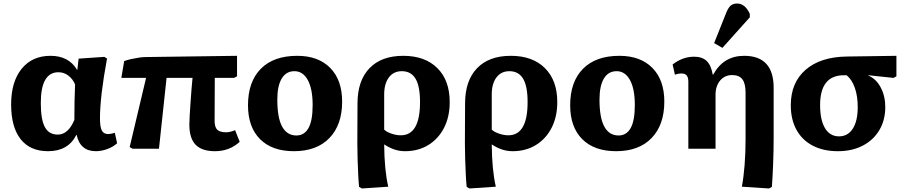

<svg xmlns="http://www.w3.org/2000/svg" viewBox="-20 -842 5135 1087"><path d="M252 14Q150 14 96.5 -54.5Q43 -123 43 -251Q43 -379 102.5 -452.5Q162 -526 266 -526Q369 -526 416 -447H418L425 -510L570 -520L586 -511Q546 -295 546 -172Q546 -123 556.5 -103Q567 -83 593 -83Q606 -83 630 -90L643 -31Q620 -10 587 2Q554 14 523 14Q434 14 414 -78H412Q366 14 252 14ZM307 -80Q366 -80 401 -163Q401 -213 402 -267.5Q403 -322 405 -364Q392 -395 367 -414Q342 -433 311 -433Q211 -433 211 -259Q211 -165 234 -122.5Q257 -80 307 -80Z M1197 14Q1123 14 1087.5 -22.5Q1052 -59 1052 -137Q1052 -157 1054 -189Q1056 -221 1058.5 -259Q1061 -297 1064 -334Q1067 -371 1070 -401H923L880 0H731L714 -9L807 -401H667L683 -496Q698 -502 720 -507Q742 -512 765 -515.5Q788 -519 804 -519L1322 -526V-410L1305 -401H1196Q1196 -345 1195.5 -283.5Q1195 -222 1195 -158Q1195 -122 1210 -107.5Q1225 -93 1261 -93Q1282 -93 1311 -105L1337 -39Q1279 14 1197 14Z M1644 14Q1520 14 1452 -54.5Q1384 -123 1384 -246Q1384 -379 1456.5 -452.5Q1529 -526 1663 -526Q1782 -526 1849.5 -457.5Q1917 -389 1917 -267Q1917 -135 1845 -60.5Q1773 14 1644 14ZM1658 -75Q1703 -75 1726.5 -117Q1750 -159 1750 -247Q1750 -339 1722.5 -389Q1695 -439 1647 -439Q1600 -439 1575 -397.5Q1550 -356 1550 -278Q1550 -175 1577.5 -125Q1605 -75 1658 -75Z M2029 225 2013 216Q2010 188 2008 145.5Q2006 103 2004.5 57.5Q2003 12 2003 -28L2004 -256Q2004 -385 2071.5 -455.5Q2139 -526 2263 -526Q2386 -526 2456 -456.5Q2526 -387 2526 -264Q2526 -181 2494 -118.5Q2462 -56 2405 -21Q2348 14 2273 14Q2241 14 2212 4Q2183 -6 2156 -24H2155Q2156 118 2178 215ZM2249 -76Q2358 -76 2358 -264Q2358 -354 2332.5 -396.5Q2307 -439 2255 -439Q2208 -439 2181.5 -403.5Q2155 -368 2155 -307V-108Q2170 -94 2197.5 -85Q2225 -76 2249 -76Z M2638 225 2622 216Q2619 188 2617 145.5Q2615 103 2613.5 57.5Q2612 12 2612 -28L2613 -256Q2613 -385 2680.5 -455.5Q2748 -526 2872 -526Q2995 -526 3065 -456.5Q3135 -387 3135 -264Q3135 -181 3103 -118.5Q3071 -56 3014 -21Q2957 14 2882 14Q2850 14 2821 4Q2792 -6 2765 -24H2764Q2765 118 2787 215ZM2858 -76Q2967 -76 2967 -264Q2967 -354 2941.5 -396.5Q2916 -439 2864 -439Q2817 -439 2790.5 -403.5Q2764 -368 2764 -307V-108Q2779 -94 2806.5 -85Q2834 -76 2858 -76Z M3468 14Q3344 14 3276 -54.5Q3208 -123 3208 -246Q3208 -379 3280.5 -452.5Q3353 -526 3487 -526Q3606 -526 3673.5 -457.5Q3741 -389 3741 -267Q3741 -135 3669 -60.5Q3597 14 3468 14ZM3482 -75Q3527 -75 3550.5 -117Q3574 -159 3574 -247Q3574 -339 3546.5 -389Q3519 -439 3471 -439Q3424 -439 3399 -397.5Q3374 -356 3374 -278Q3374 -175 3401.5 -125Q3429 -75 3482 -75Z M4334 225 4180 215Q4190 162 4195.5 93Q4201 24 4201 -55V-316Q4201 -369 4183 -393Q4165 -417 4125 -417Q4083 -417 4057 -386Q4031 -355 4031 -306V0H3877V-379Q3877 -404 3867.5 -415Q3858 -426 3839 -426Q3820 -426 3801 -419L3788 -477Q3845 -521 3910 -521Q3955 -521 3980.5 -497Q4006 -473 4015 -420H4018Q4076 -526 4193 -526Q4360 -526 4360 -345V-65Q4360 13 4357 87.5Q4354 162 4350 216ZM4070 -571 4023 -598 4090 -766Q4102 -797 4116 -809.5Q4130 -822 4153 -822Q4198 -822 4225 -764V-744Z M4724 14Q4641 14 4581 -17.5Q4521 -49 4489 -107.5Q4457 -166 4457 -246Q4457 -374 4541 -447Q4625 -520 4775 -522L5055 -526V-410L5039 -401L4896 -416V-414Q4940 -396 4966 -347Q4992 -298 4992 -236Q4992 -162 4958.5 -105.5Q4925 -49 4864.5 -17.5Q4804 14 4724 14ZM4730 -70Q4780 -70 4808 -113.5Q4836 -157 4836 -236Q4836 -298 4819.5 -345Q4803 -392 4773 -416H4758Q4623 -416 4623 -247Q4623 -162 4651 -116Q4679 -70 4730 -70Z"/></svg>

Font: Literata 12pt
Style: Bold
Weight: 700
Designer: Latin by Veronika Burian and Jose Scaglione. Greek by Irene Vlachou. Cyrillic by Vera Evstafieva.
Foundry: TypeTogether
Version: Version 3.002